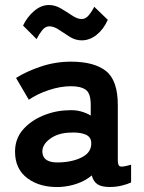

<svg xmlns="http://www.w3.org/2000/svg" viewBox="-20 -739 574 766"><path d="M219 7Q141 10 90.5 -27Q40 -64 40 -134Q40 -185 71 -221Q102 -257 151 -277.5Q200 -298 252 -299Q278 -301 301 -295Q324 -289 342 -278V-320Q342 -367 322 -381Q302 -395 263 -395Q221 -395 174.5 -379.5Q128 -364 95 -341L44 -428Q85 -454 143 -473.5Q201 -493 263 -493Q356 -493 403 -455.5Q450 -418 450 -320V-99Q450 -78 459.5 -75Q469 -72 503 -82V-11Q488 -4 465.5 1.5Q443 7 417 7Q386 7 369.5 -3.5Q353 -14 346 -39Q321 -18 288 -6.5Q255 5 219 7ZM217 -91Q273 -93 309.5 -113Q346 -133 344 -170Q343 -194 319.5 -203Q296 -212 261 -210Q212 -209 180 -185.5Q148 -162 149 -133Q151 -88 217 -91ZM126 -583 72 -637Q88 -671 116 -695Q144 -719 175 -719Q200 -719 223.5 -705Q247 -691 268 -677Q289 -663 306 -663Q321 -663 333.5 -677.5Q346 -692 356 -712L410 -660Q394 -623 366 -600.5Q338 -578 306 -578Q281 -578 258.5 -592Q236 -606 215.5 -620Q195 -634 177 -634Q161 -634 148.5 -618.5Q136 -603 126 -583Z"/></svg>

Font: Zen Kaku Gothic New
Style: Bold
Weight: 700
Designer: Yoshimichi Ohira
Foundry: Positype
Version: Version 1.002